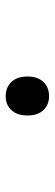

<svg xmlns="http://www.w3.org/2000/svg" viewBox="208 -378 184 640"><g transform="rotate(90 300.0 -58.0)"><path d="M300.5 15Q271 15 253 -4.2Q235 -23.5 235 -57.5Q235 -91.5 253 -110.5Q271 -129.5 300.5 -129.5Q329.5 -129.5 347.2 -110.5Q365 -91.5 365 -57.5Q365 -23.5 347.2 -4.2Q329.5 15 300.5 15Z"/></g></svg>

Font: Spline Sans Mono Light
Style: Regular
Weight: 300
Monospace: yes
Version: Version 1.004